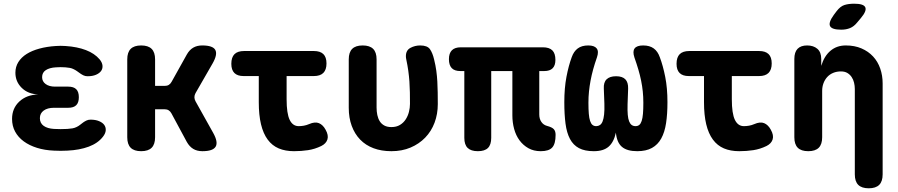

<svg xmlns="http://www.w3.org/2000/svg" viewBox="-20 -805 4840 1035"><path d="M517 -485Q531 -468 532.5 -451.5Q534 -435 525 -422.5Q516 -410 497.5 -402Q479 -394 452 -394Q440 -394 430.5 -398.5Q421 -403 412.5 -409Q404 -415 395 -421.5Q386 -428 375 -433Q367 -437 356.5 -439Q346 -441 333 -442Q320 -443 307 -443Q294 -443 281 -442Q247 -440 227 -427Q207 -414 207 -389Q207 -366 226 -352Q245 -338 277 -338H348Q377 -338 391 -324Q405 -310 405 -281Q405 -252 391 -238Q377 -224 348 -224H271Q236 -224 215.5 -209Q195 -194 195 -168Q195 -141 215.5 -126.5Q236 -112 271 -110Q289 -109 307 -109Q325 -109 343 -110Q358 -111 370 -113Q382 -115 392 -120Q403 -125 411.5 -132Q420 -139 428.5 -145Q437 -151 446.5 -155.5Q456 -160 468 -160Q495 -160 514 -152Q533 -144 542 -131.5Q551 -119 550 -102.5Q549 -86 535 -68Q508 -33 458.5 -14.5Q409 4 343 7Q325 8 307 8Q289 8 271 7Q221 5 179.5 -8Q138 -21 108 -43Q78 -65 61.5 -95.5Q45 -126 45 -164Q45 -221 84 -257.5Q123 -294 186 -296Q131 -298 97 -331.5Q63 -365 63 -413Q63 -445 79 -470.5Q95 -496 123.5 -514Q152 -532 192.5 -543Q233 -554 281 -557Q294 -558 307 -558Q320 -558 333 -557Q396 -553 443 -535Q490 -517 517 -485Z M741 10Q703 10 684.5 -8.5Q666 -27 666 -65V-485Q666 -523 684.5 -541.5Q703 -560 741 -560Q779 -560 797.5 -541.5Q816 -523 816 -485V-342H868Q881 -342 890 -347.5Q899 -353 905 -364L987 -511Q1001 -536 1021.5 -548Q1042 -560 1070 -560Q1127 -560 1140.5 -536Q1154 -512 1126 -463L1034 -303Q1028 -292 1028 -281Q1028 -270 1034 -259L1129 -89Q1157 -39 1142.5 -14.5Q1128 10 1071 10Q1042 10 1021.5 -2.5Q1001 -15 987 -40L904 -194Q898 -205 889 -210.5Q880 -216 867 -216H816V-65Q816 -27 797.5 -8.5Q779 10 741 10Z M1672 -530Q1706 -530 1723 -513.5Q1740 -497 1740 -463Q1740 -429 1723 -412Q1706 -395 1672 -395H1525V-270Q1525 -193 1541.5 -159Q1558 -125 1590 -125Q1604 -125 1618 -127.5Q1632 -130 1646 -136Q1678 -150 1699.5 -141Q1721 -132 1735 -106Q1752 -76 1745 -53.5Q1738 -31 1712 -18Q1677 -1 1640.5 4.5Q1604 10 1565 10Q1518 10 1482.5 -5Q1447 -20 1423 -52.5Q1399 -85 1387 -135Q1375 -185 1375 -254V-395H1293Q1260 -395 1243.5 -411.5Q1227 -428 1227 -461Q1227 -496 1244 -513Q1261 -530 1296 -530Z M1860 -485Q1860 -523 1878.5 -541.5Q1897 -560 1935 -560Q1973 -560 1991.5 -541.5Q2010 -523 2010 -485V-225Q2010 -204 2014 -185Q2018 -166 2027 -151.5Q2036 -137 2051.5 -128.5Q2067 -120 2090 -120Q2117 -120 2136 -131.5Q2155 -143 2167 -161.5Q2179 -180 2184.5 -202Q2190 -224 2190 -245Q2190 -278 2189.5 -307.5Q2189 -337 2187 -365.5Q2185 -394 2181 -423Q2177 -452 2170 -485Q2169 -490 2168.5 -493.5Q2168 -497 2168 -502Q2168 -534 2192.5 -547Q2217 -560 2245 -560Q2284 -560 2298 -539.5Q2312 -519 2320 -485Q2328 -453 2332 -423.5Q2336 -394 2337.5 -365Q2339 -336 2339.5 -306.5Q2340 -277 2340 -244Q2340 -190 2322.5 -143.5Q2305 -97 2272 -63Q2239 -29 2193 -9.5Q2147 10 2090 10Q2036 10 1993.5 -6Q1951 -22 1921.5 -52.5Q1892 -83 1876 -126.5Q1860 -170 1860 -224Z M2895 10Q2857 10 2828.5 -6Q2800 -22 2780.5 -48.5Q2761 -75 2751.5 -110Q2742 -145 2742 -183V-422H2628V-62Q2628 -25 2610.5 -7.5Q2593 10 2556 10Q2519 10 2501 -7.5Q2483 -25 2483 -62V-422H2462Q2430 -422 2415 -438Q2400 -454 2400 -486Q2400 -518 2416 -534Q2432 -550 2464 -550H2906Q2941 -550 2957.5 -533.5Q2974 -517 2974 -482Q2974 -452 2959 -437Q2944 -422 2914 -422H2887V-188Q2887 -164 2898.5 -147.5Q2910 -131 2930 -126Q2956 -119 2965.5 -108.5Q2975 -98 2975 -78Q2975 -30 2957 -10Q2939 10 2895 10Z M3447 -560Q3482 -560 3504 -544Q3526 -528 3537 -496Q3554 -451 3566 -390.5Q3578 -330 3578 -254Q3578 -190 3570.5 -141Q3563 -92 3544.5 -58.5Q3526 -25 3494.5 -7.5Q3463 10 3415 10Q3360 10 3332.5 -13.5Q3305 -37 3300 -90Q3289 -39 3261 -14.5Q3233 10 3181 10Q3132 10 3101 -6.5Q3070 -23 3052.5 -56Q3035 -89 3028.5 -138.5Q3022 -188 3022 -254Q3022 -330 3033.5 -390.5Q3045 -451 3062 -497Q3073 -528 3094.5 -544Q3116 -560 3151 -560Q3184 -560 3196.5 -544Q3209 -528 3198 -496Q3186 -462 3177.5 -431Q3169 -400 3163.5 -370.5Q3158 -341 3155 -312Q3152 -283 3152 -251Q3152 -216 3154 -192Q3156 -168 3161 -153Q3166 -138 3174 -131.5Q3182 -125 3194 -125Q3205 -125 3214 -131Q3223 -137 3228.5 -151Q3234 -165 3236.5 -188Q3239 -211 3238 -246L3235 -327Q3233 -361 3250 -377.5Q3267 -394 3301 -394Q3335 -394 3351 -377.5Q3367 -361 3366 -327L3363 -243Q3362 -209 3364 -186.5Q3366 -164 3371.5 -150.5Q3377 -137 3385.5 -131Q3394 -125 3406 -125Q3418 -125 3426 -131.5Q3434 -138 3439 -153Q3444 -168 3446 -192Q3448 -216 3448 -251Q3448 -283 3445 -312Q3442 -341 3436 -370.5Q3430 -400 3421 -430.5Q3412 -461 3400 -495Q3389 -528 3401 -544Q3413 -560 3447 -560Z M4072 -530Q4106 -530 4123 -513.5Q4140 -497 4140 -463Q4140 -429 4123 -412Q4106 -395 4072 -395H3925V-270Q3925 -193 3941.5 -159Q3958 -125 3990 -125Q4004 -125 4018 -127.5Q4032 -130 4046 -136Q4078 -150 4099.5 -141Q4121 -132 4135 -106Q4152 -76 4145 -53.5Q4138 -31 4112 -18Q4077 -1 4040.5 4.5Q4004 10 3965 10Q3918 10 3882.5 -5Q3847 -20 3823 -52.5Q3799 -85 3787 -135Q3775 -185 3775 -254V-395H3693Q3660 -395 3643.5 -411.5Q3627 -428 3627 -461Q3627 -496 3644 -513Q3661 -530 3696 -530Z M4412 -315V-65Q4412 -27 4393.5 -8.5Q4375 10 4337 10Q4299 10 4280.5 -8.5Q4262 -27 4262 -65V-487Q4262 -524 4279.5 -542Q4297 -560 4331 -560Q4365 -560 4386 -542Q4407 -524 4407 -487V-450Q4423 -503 4457 -531.5Q4491 -560 4539 -560Q4587 -560 4624 -544Q4661 -528 4686.5 -500.5Q4712 -473 4725 -435.5Q4738 -398 4738 -355V135Q4738 173 4719.5 191.5Q4701 210 4663 210Q4625 210 4606.5 191.5Q4588 173 4588 135V-325Q4588 -342 4584 -359Q4580 -376 4571 -389.5Q4562 -403 4548 -411.5Q4534 -420 4513 -420Q4490 -420 4471 -412Q4452 -404 4439 -389.5Q4426 -375 4419 -356Q4412 -337 4412 -315ZM4600 -683Q4583 -662 4562 -653.5Q4541 -645 4515 -645Q4464 -645 4454.5 -664.5Q4445 -684 4475 -725L4490 -745Q4510 -771 4532 -778Q4554 -785 4585 -785Q4636 -785 4644.5 -765.5Q4653 -746 4621 -708Z"/></svg>

Font: Maple Mono ExtraBold
Style: Regular
Weight: 800
Monospace: yes
Designer: subframe7536
Version: Version 7.000